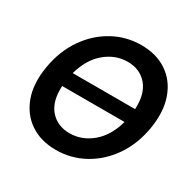

<svg xmlns="http://www.w3.org/2000/svg" viewBox="-165 -903 1078 1079"><g transform="rotate(30 374.0 -363.5)"><path d="M329.6 11.7Q231.9 11.7 162.8 -34.7Q93.8 -81.1 63.2 -165.3Q32.7 -249.5 51.8 -363.3Q70.8 -477.5 129.2 -562Q187.5 -646.5 272 -692.9Q356.4 -739.3 454.1 -739.3Q551.3 -739.3 620.4 -692.9Q689.5 -646.5 719.7 -562Q750 -477.5 731.4 -363.3Q712.4 -249.5 654.1 -165Q595.7 -80.6 511.2 -34.4Q426.8 11.7 329.6 11.7ZM196.8 -409.7H601.6Q606.9 -510.7 560.1 -565.2Q513.2 -619.6 434.1 -619.6Q354.5 -619.6 289.6 -565.2Q224.6 -510.7 196.8 -409.7ZM349.6 -107.9Q428.7 -107.9 493.7 -162.1Q558.6 -216.3 586.4 -317.4H181.6Q176.3 -216.3 223.1 -162.1Q270 -107.9 349.6 -107.9Z"/></g></svg>

Font: Inter Display Semi Bold
Style: Italic
Weight: 600
Italic angle: -9.39999°
Designer: Rasmus Andersson
Foundry: rsms
Version: Version 4.000;git-4fc901f